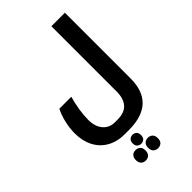

<svg xmlns="http://www.w3.org/2000/svg" viewBox="-360 -878 1497 1497"><g transform="rotate(-45 388.0 -129.5)"><path d="M336.9 240.2Q253.4 240.2 191.7 205.1Q129.9 169.9 97.4 106.2Q64.9 42.5 64.9 -40Q64.9 -96.7 78.6 -155.5Q92.3 -214.4 116.2 -261.2H248Q232.4 -207.5 223.1 -148.7Q213.9 -89.8 213.9 -39.1Q213.9 33.7 250.5 76.9Q287.1 120.1 347.2 120.1H377Q454.1 120.1 490.5 78.4Q526.9 36.6 526.9 -39.1V-759.8H675.8V-35.2Q675.8 240.2 380.9 240.2ZM375 285.6Q395 285.6 408.2 297.6Q421.4 309.6 421.4 334.5Q421.4 359.4 408.2 371.6Q395 383.8 375 383.8Q356.9 383.8 343 371.6Q329.1 359.4 329.1 334.5Q329.1 310.1 343 297.9Q356.9 285.6 375 285.6ZM443.4 386.7Q465.8 386.7 481.4 400.6Q497.1 414.6 497.1 443.8Q497.1 474.1 481.4 487.8Q465.8 501.5 443.4 501.5Q421.4 501.5 405.8 487.8Q390.1 474.1 390.1 443.8Q390.1 414.6 405.8 400.6Q421.4 386.7 443.4 386.7ZM307.1 386.7Q330.1 386.7 345.7 400.6Q361.3 414.6 361.3 443.8Q361.3 471.2 346.9 486.3Q332.5 501.5 307.1 501.5Q283.2 501.5 268.8 486.3Q254.4 471.2 254.4 443.8Q254.4 417 268.8 401.9Q283.2 386.7 307.1 386.7Z"/></g></svg>

Font: Noto Sans Kufi Arabic
Style: Bold
Weight: 700
Designer: Monotype Design team
Foundry: Monotype Imaging Inc.
Version: Version 1.02